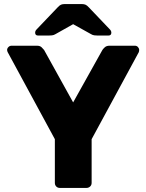

<svg xmlns="http://www.w3.org/2000/svg" viewBox="-20 -925 721 945"><path d="M168 -750Q153 -750 153 -764Q153 -773 160 -780L263 -888Q273 -899 280.5 -902Q288 -905 298 -905H383Q393 -905 400.5 -902Q408 -899 418 -888L521 -780Q528 -773 528 -764Q528 -750 513 -750H462Q454 -750 445 -751Q436 -752 428 -757L340 -806L253 -757Q245 -752 236 -751Q227 -750 219 -750ZM275 0Q264 0 257 -7Q250 -14 250 -25V-240L18 -668Q17 -670 16 -673Q15 -676 15 -679Q15 -687 21.5 -693.5Q28 -700 37 -700H162Q177 -700 185 -692Q193 -684 197 -679L340 -421L484 -679Q487 -684 495.5 -692Q504 -700 519 -700H644Q653 -700 659 -693.5Q665 -687 665 -679Q665 -674 663 -668L431 -240V-25Q431 -14 423.5 -7Q416 0 405 0Z"/></svg>

Font: Fz Rubik
Style: Bold
Weight: 700
Designer: Hubert and Fischer
Foundry: Hubert and Fischer
Version: Vit hóa bi FontZin.com